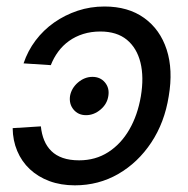

<svg xmlns="http://www.w3.org/2000/svg" viewBox="-20 -553 573 585"><path d="M242.2 -202.1Q218.3 -202.1 204.1 -219.2Q189.9 -236.3 193.4 -260.7Q197.8 -284.7 217.8 -301.8Q237.8 -318.8 261.7 -318.8Q285.6 -318.8 299.8 -301.8Q314 -284.7 310.1 -260.7Q306.6 -236.3 286.4 -219.2Q266.1 -202.1 242.2 -202.1ZM208 11.7Q165.5 11.7 130.6 -1.2Q95.7 -14.2 70.8 -37.6Q45.9 -61 32.5 -93Q19 -125 18.6 -162.6L104.5 -168Q106.9 -144.5 114.7 -125.5Q122.6 -106.4 136.5 -92.8Q150.4 -79.1 171.4 -71.8Q192.4 -64.5 221.2 -64.5Q271 -64.5 309.8 -89.4Q348.6 -114.3 374 -158.2Q399.4 -202.1 409.2 -259.8Q418.9 -317.9 408 -362.3Q397 -406.7 366.5 -431.9Q335.9 -457 285.6 -457Q257.8 -457 233.6 -449.5Q209.5 -441.9 190.4 -428.2Q171.4 -414.6 157.5 -395.8Q143.6 -377 134.8 -354.5L51.8 -359.9Q64.5 -397.9 88.4 -429.7Q112.3 -461.4 145 -484.4Q177.7 -507.3 216.6 -520.3Q255.4 -533.2 298.3 -533.2Q370.6 -533.2 419.2 -498.3Q467.8 -463.4 487.8 -401.9Q507.8 -340.3 494.1 -259.8Q481.4 -179.7 440.9 -118.7Q400.4 -57.6 340.3 -22.9Q280.3 11.7 208 11.7Z"/></svg>

Font: Inter 28pt
Style: Italic
Weight: 400
Italic angle: -9.3988°
Designer: Rasmus Andersson
Foundry: rsms
Version: Version 4.001;git-66647c0bb